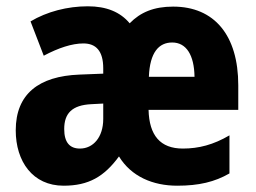

<svg xmlns="http://www.w3.org/2000/svg" viewBox="-20 -580 812 610"><path d="M530 -559C469 -559 426 -541 392 -506C362 -542 318 -560 259 -560C194 -560 129 -543 77 -512L119 -403C166 -428 209 -442 245 -442C285 -442 308 -418 308 -363V-346L232 -343C104 -338 30 -282 30 -166C30 -67 84 10 182 10C262 10 311 -19 358 -83C397 -19 466 10 543 10C612 10 662 -2 709 -29V-150C658 -120 611 -108 561 -108C489 -108 454 -150 452 -231H737V-309C737 -468 661 -559 530 -559ZM527 -445C572 -445 597 -405 598 -336H453C456 -414 485 -445 527 -445ZM270 -249 308 -251V-202C308 -144 276 -108 234 -108C202 -108 184 -127 184 -170C184 -220 209 -246 270 -249Z"/></svg>

Font: Noto Sans Lao Looped Condensed ExtraBold
Style: Regular
Weight: 800
Width: 3
Designer: Mark Frömberg, Ben Mitchell
Foundry: The Fontpad Ltd
Version: Version 1.002